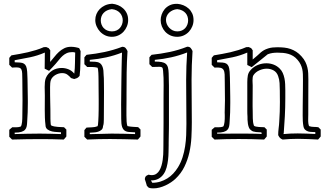

<svg xmlns="http://www.w3.org/2000/svg" viewBox="-20 -742 1765 1041"><path d="M339.8 -39.6V-2Q335.9 2.4 332.8 6.6Q329.6 10.7 325.7 14.6Q293 13.2 260.5 12.7Q228 12.2 195.3 12.2Q157.7 12.2 120.4 12.9Q83 13.7 45.4 14.6L30.3 -0.5V-38.1Q34.2 -42 38.3 -45.2Q42.5 -48.3 46.9 -52.2Q51.3 -52.2 55.9 -52Q60.5 -51.8 65.4 -51.8Q72.3 -51.8 79.3 -52.7Q86.4 -53.7 92.8 -56.2Q95.2 -59.1 96.9 -65.7Q98.6 -72.3 99.6 -80.3Q100.6 -88.4 100.8 -96.9Q101.1 -105.5 101.1 -112.8Q101.1 -135.3 101.6 -155.5Q102.1 -175.8 102.1 -197.8Q102.1 -226.1 101.6 -252.9Q101.1 -279.8 101.1 -309.1Q101.1 -330.6 100.3 -343.8Q99.6 -356.9 96.4 -364.3Q93.3 -371.6 86.7 -374Q80.1 -376.5 68.4 -376.5Q63.5 -376.5 57.9 -376.2Q52.2 -376 45.4 -375.5L30.3 -390.6V-428.2Q33.2 -432.1 36.1 -435.3Q39.1 -438.5 42 -441.9Q64.9 -445.8 87.2 -449.7Q109.4 -453.6 131.1 -458.7Q152.8 -463.9 174.6 -470.5Q196.3 -477.1 217.3 -486.3Q220.7 -486.3 224.1 -486.6Q227.5 -486.8 231 -486.8L244.1 -481Q246.6 -478 248.3 -475.1Q250 -472.2 252.4 -469.7Q252 -453.6 252 -437.7Q252 -421.9 252 -406.2Q263.7 -419.4 274.9 -433.8Q286.1 -448.2 299.1 -460.2Q312 -472.2 328.1 -480.2Q344.2 -488.3 365.2 -488.3Q376.5 -488.3 387.7 -486.3Q398.9 -484.4 409.2 -481Q411.6 -477.1 413.3 -472.9Q415 -468.8 417 -464.8Q416.5 -450.2 416.3 -433.1Q416 -416 415.8 -398.2Q415.5 -380.4 414.6 -363Q413.6 -345.7 411.6 -330.6Q403.8 -321.3 397.7 -318.6Q391.6 -315.9 382.3 -313.5Q377.9 -314.9 373.5 -316.2Q369.1 -317.4 365.2 -318.8Q355.5 -330.1 344.5 -337.9Q333.5 -345.7 316.4 -345.7Q307.1 -345.7 297.9 -343Q288.6 -340.3 280.3 -335.4Q272 -330.6 265.6 -323.7Q259.3 -316.9 255.9 -308.1Q253.4 -301.3 252.4 -290.8Q251.5 -280.3 251.5 -269Q251.5 -245.1 251.7 -224.9Q252 -204.6 252.4 -185.8Q252.9 -167 253.2 -148.7Q253.4 -130.4 253.4 -109.9Q253.4 -106 253.4 -98.6Q253.4 -91.3 253.9 -83.7Q254.4 -76.2 254.9 -70.3Q255.4 -64.5 256.8 -63L258.3 -61.5Q265.6 -58.1 274.7 -56.4Q283.7 -54.7 293.2 -54Q302.7 -53.2 311.5 -53Q320.3 -52.7 327.1 -52.2ZM306.2 -24.9Q302.2 -25.9 289.3 -26.1Q276.4 -26.4 262.5 -29.3Q248.5 -32.2 237.5 -40.3Q226.6 -48.3 226.6 -64.5Q224.1 -84 223.4 -104.5Q222.7 -125 222.7 -146.5Q222.7 -166 222.9 -185.5Q223.1 -205.1 223.1 -223.6Q223.1 -232.9 222.7 -245.1Q222.2 -257.3 222.2 -270Q222.2 -283.2 223.4 -296.1Q224.6 -309.1 228.5 -318.8Q233.9 -332 243.2 -342.3Q252.4 -352.5 263.7 -359.6Q274.9 -366.7 287.8 -370.1Q300.8 -373.5 314 -373.5Q333 -373.5 350.8 -366.5Q368.7 -359.4 381.8 -343.8L382.8 -343.3Q384.8 -358.4 385.5 -372.3Q386.2 -386.2 386.5 -400.1Q386.7 -414.1 387 -428Q387.2 -441.9 387.7 -457Q383.8 -458.5 379.9 -459Q376 -459.5 372.1 -459.5Q354.5 -459.5 342 -453.9Q329.6 -448.2 319.6 -439.2Q309.6 -430.2 300.8 -418.9Q292 -407.7 281.7 -396Q273.4 -386.2 264.4 -377Q255.4 -367.7 246.1 -357.9Q240.2 -360.8 234.1 -363.8Q228 -366.7 222.2 -369.6Q222.7 -391.6 222.7 -413.3Q222.7 -435.1 223.1 -457Q183.6 -439.9 142.8 -431.4Q102.1 -422.9 59.6 -415.5V-404.3Q76.7 -403.8 89.1 -402.8Q101.6 -401.9 109.6 -397Q117.7 -392.1 121.8 -382.1Q126 -372.1 127.4 -353L128.9 -319.3Q128.9 -318.4 129.2 -308.1Q129.4 -297.9 129.6 -283Q129.9 -268.1 130.1 -251.2Q130.4 -234.4 130.6 -219.5Q130.9 -204.6 130.9 -194.6Q130.9 -184.6 130.9 -183.6Q130.9 -158.7 130.1 -133.5Q129.4 -108.4 127.4 -83.5Q127 -68.8 124.8 -57.4Q122.6 -45.9 115.5 -38.3Q108.4 -30.8 95.2 -26.9Q82 -22.9 59.6 -22.9V-15.1Q93.8 -16.1 127.4 -16.8Q161.1 -17.6 195.3 -17.6Q224.6 -17.6 253.2 -16.8Q281.7 -16.1 310.5 -15.1V-25.4Z M437.5 -0.5V-36.6Q440.4 -40.5 443.4 -43.7Q446.3 -46.9 449.2 -50.3Q463.4 -51.3 479.2 -51.8Q495.1 -52.2 508.8 -57.6L510.3 -62Q510.7 -63.5 511.2 -64.5Q511.2 -63.5 510.5 -60.8Q509.8 -58.1 508.8 -58.1Q510.3 -58.1 511.2 -65.7Q512.2 -73.2 512.9 -85.7Q513.7 -98.1 514.2 -113.8Q514.6 -129.4 514.9 -145.5Q515.1 -161.6 515.1 -176.5Q515.1 -191.4 515.1 -202.1Q515.1 -229.5 514.6 -255.1Q514.2 -280.8 514.2 -309.1Q514.2 -318.4 513.9 -328.4Q513.7 -338.4 513.2 -347.7Q512.7 -356.9 511.7 -364.3Q510.7 -371.6 508.8 -375Q495.1 -378.4 481 -378.7Q466.8 -378.9 452.6 -378.9L437.5 -394V-431.2Q440.4 -435.1 443.4 -438.2Q446.3 -441.4 449.2 -444.8Q475.1 -447.8 499.5 -451.4Q523.9 -455.1 547.6 -460.2Q571.3 -465.3 594.7 -472.2Q618.2 -479 642.6 -488.3Q655.3 -488.3 661.1 -481.4Q667 -474.6 671.4 -464.8Q667.5 -405.8 666.7 -348.6Q666 -291.5 666 -232.9Q666 -217.8 666 -205.8Q666 -193.8 665.8 -181.2Q665.5 -168.5 665.5 -152.8Q665.5 -137.2 665.5 -115.2Q665.5 -98.6 666.5 -82.8Q667.5 -66.9 670.9 -58.6Q671.9 -58.6 671.9 -58.1Q686 -55.2 700.4 -54.4Q714.8 -53.7 729 -52.7Q734.9 -45.9 741.7 -40V-2Q737.8 2.4 734.6 6.6Q731.4 10.7 727.5 14.6Q689.9 13.7 652.3 12.7Q614.7 11.7 576.7 11.7Q515.1 11.7 452.6 14.6ZM585.4 -17.6Q617.7 -17.6 649.2 -16.8Q680.7 -16.1 712.4 -15.1V-24.4Q693.8 -25.4 679.7 -26.4Q665.5 -27.3 656 -33.9Q646.5 -40.5 641.8 -54.9Q637.2 -69.3 637.2 -97.2Q637.2 -117.2 637 -136.7Q636.7 -156.2 636.7 -175.8Q636.7 -181.6 637 -202.1Q637.2 -222.7 637.5 -250.7Q637.7 -278.8 638.2 -311Q638.7 -343.3 639.2 -372.6Q639.6 -401.9 640.4 -424.8Q641.1 -447.8 641.6 -457Q599.1 -440.4 555.7 -430.9Q512.2 -421.4 466.8 -417.5V-408.2Q483.9 -407.7 497.8 -407Q511.7 -406.2 521.5 -399.7Q531.2 -393.1 536.6 -377.9Q542 -362.8 542 -333Q542 -329.6 542.5 -326.2Q543 -322.8 543 -318.8Q543 -319.8 543.2 -311Q543.5 -302.2 543.5 -290Q543.5 -277.8 543.7 -264.9Q543.9 -252 543.9 -243.7Q543.9 -205.6 543.5 -168.5Q543 -131.3 543 -93.8Q543 -84.5 542.2 -75.2Q541.5 -65.9 538.6 -58.1Q538.1 -44.9 530.3 -38.1Q522.5 -31.2 511.5 -27.8Q500.5 -24.4 488.3 -23.9Q476.1 -23.4 466.8 -22.5V-14.6ZM587.9 -721.7Q604.5 -720.2 620.1 -713.9Q635.7 -707.5 647.9 -696.3Q660.2 -685.1 667.5 -669.4Q674.8 -653.8 674.8 -633.3Q674.8 -615.7 668.2 -599.4Q661.6 -583 649.9 -570.3Q638.2 -557.6 621.8 -550Q605.5 -542.5 586.4 -542.5Q567.4 -542.5 551 -550Q534.7 -557.6 522.7 -570.3Q510.7 -583 503.7 -599.4Q496.6 -615.7 496.6 -633.3Q496.6 -650.4 502.9 -665.8Q509.3 -681.2 520.8 -692.9Q532.2 -704.6 548.1 -712.2Q564 -719.7 583 -721.2ZM586.4 -692.4Q571.3 -690.9 560.1 -685.3Q548.8 -679.7 541.3 -671.4Q533.7 -663.1 530 -652.6Q526.4 -642.1 526.4 -631.3Q526.4 -620.1 530.3 -609.4Q534.2 -598.6 541.7 -590.3Q549.3 -582 560.8 -576.9Q572.3 -571.8 586.9 -571.8Q601.1 -571.8 612.1 -576.9Q623 -582 630.4 -590.6Q637.7 -599.1 641.6 -609.9Q645.5 -620.6 645.5 -631.8Q645.5 -642.6 641.8 -652.8Q638.2 -663.1 630.9 -671.4Q623.5 -679.7 612.5 -685.3Q601.6 -690.9 586.4 -692.4Z M776.4 265.6Q773.9 256.3 771 247.3Q768.1 238.3 765.1 229Q766.1 224.1 766.8 220.9Q767.6 217.8 769.3 215.3Q771 212.9 774.4 210.4Q777.8 208 785.2 205.1Q795.9 207.5 802.7 207.5Q817.4 207.5 827.6 200.4Q837.9 193.4 844.7 181.6Q851.6 169.9 855.7 155.3Q859.9 140.6 862.1 125.2Q864.3 109.9 865 95.2Q865.7 80.6 865.7 69.3Q865.7 61.5 866 41.5Q866.2 21.5 866.2 -1.5Q866.2 -24.4 866.5 -45.4Q866.7 -66.4 866.7 -76.2V-210.4Q866.7 -227.5 866.9 -245.1Q867.2 -262.7 867.2 -280.3Q867.2 -300.3 866.7 -319.6Q866.2 -338.9 864.3 -357.4Q863.3 -372.6 859.1 -376.2Q855 -379.9 844.7 -379.9Q837.9 -379.9 826.4 -379.4Q814.9 -378.9 805.2 -378.9L790 -394V-431.2Q793 -435.1 795.9 -438.2Q798.8 -441.4 801.8 -444.8Q852.5 -450.2 900.1 -460.2Q947.8 -470.2 995.1 -488.8Q1007.8 -488.8 1013.7 -481.9Q1019.5 -475.1 1023.9 -465.3Q1021.5 -426.8 1020 -388.4Q1018.6 -350.1 1018.6 -311.5Q1018.6 -253.4 1019.3 -195.8Q1020 -138.2 1020 -80.1Q1020 -40 1017.8 2.4Q1015.6 44.9 1006.6 85.2Q997.6 125.5 979.7 162.1Q961.9 198.7 930.7 228Q920.9 237.3 907 246.6Q893.1 255.9 877.4 263.2Q861.8 270.5 845 274.9Q828.1 279.3 812 279.3Q805.2 279.3 798.6 278.6Q792 277.8 786.1 275.4ZM805.7 249Q828.6 249 849.1 242.7Q869.6 236.3 887.2 225.3Q904.8 214.4 919.2 199Q933.6 183.6 944.8 165.5Q960.4 140.1 969.7 111.1Q979 82 983.6 51.8Q988.3 21.5 989.5 -9.5Q990.7 -40.5 990.7 -70.3Q990.7 -130.9 990 -190.4Q989.3 -250 989.3 -309.6Q989.3 -346.7 990.7 -383.8Q992.2 -420.9 994.6 -457.5Q952.1 -440.9 908.2 -431.2Q864.3 -421.4 819.3 -417.5V-408.2Q841.8 -408.2 856.2 -405.5Q870.6 -402.8 878.9 -395.8Q887.2 -388.7 890.6 -376.2Q894 -363.8 894.5 -344.7Q896 -311 896 -278.1Q896 -245.1 896 -211.9V-77.6Q896 -75.2 896 -65.9Q896 -56.6 895.8 -43.7Q895.5 -30.8 895.3 -16.4Q895 -2 894.8 11Q894.5 23.9 894.5 33.4Q894.5 43 894.5 45.4Q894 62 893.8 82.8Q893.6 103.5 891.1 124.8Q888.7 146 883.3 166Q877.9 186 867.2 201.7Q856.4 217.3 839.8 226.8Q823.2 236.3 798.3 236.3ZM942.4 -721.2Q959 -719.7 974.6 -713.4Q990.2 -707 1002.4 -696Q1014.6 -685.1 1022 -669.4Q1029.3 -653.8 1029.3 -633.3Q1029.3 -615.7 1022.7 -599.4Q1016.1 -583 1004.4 -570.3Q992.7 -557.6 976.3 -550Q960 -542.5 940.9 -542.5Q920.4 -542.5 903.8 -550Q887.2 -557.6 875.5 -570.3Q863.8 -583 857.4 -599.4Q851.1 -615.7 851.1 -632.8Q851.1 -647.5 856.4 -663.1Q861.8 -678.7 872.3 -691.7Q882.8 -704.6 899.2 -712.9Q915.5 -721.2 937.5 -721.2ZM940.9 -692.4Q928.2 -691.4 917.2 -686.5Q906.2 -681.6 897.9 -674.1Q889.6 -666.5 884.8 -656.2Q879.9 -646 879.9 -634.3Q879.9 -622.6 884.5 -611.3Q889.2 -600.1 897.5 -591.3Q905.8 -582.5 917 -577.1Q928.2 -571.8 941.4 -571.8Q955.6 -571.8 966.6 -576.9Q977.5 -582 984.9 -590.3Q992.2 -598.6 996.1 -609.4Q1000 -620.1 1000 -631.3Q1000 -642.1 996.6 -652.6Q993.2 -663.1 985.8 -671.4Q978.5 -679.7 967.3 -685.3Q956.1 -690.9 940.9 -692.4Z M1718.8 -39.6V-2Q1714.8 2.4 1711.7 6.6Q1708.5 10.7 1704.6 14.6Q1677.2 13.2 1650.1 12Q1623 10.7 1595.2 10.7Q1574.2 10.7 1553.5 11.7Q1532.7 12.7 1512.2 14.6Q1508.3 12.7 1505.1 11Q1502 9.3 1499.3 6.8Q1496.6 4.4 1493.9 0.7Q1491.2 -2.9 1488.3 -9.3Q1488.3 -27.8 1490.7 -46.4Q1493.2 -64.9 1494.1 -83.5Q1496.1 -109.9 1496.8 -136.2Q1497.6 -162.6 1497.6 -189Q1497.6 -204.6 1497.3 -220Q1497.1 -235.4 1497.1 -251Q1497.1 -271.5 1495.8 -291.5Q1494.6 -311.5 1487.8 -330.1Q1480.5 -350.6 1463.6 -360.1Q1446.8 -369.6 1426.3 -369.6Q1405.3 -369.6 1385 -360.1Q1364.7 -350.6 1354 -334Q1351.1 -329.6 1350.1 -321.8Q1349.1 -314 1349.1 -305.7Q1349.1 -297.9 1349.6 -290.8Q1350.1 -283.7 1350.1 -279.3Q1350.1 -257.3 1349.9 -234.1Q1349.6 -210.9 1349.6 -187.5Q1349.6 -175.8 1349.6 -164.3Q1349.6 -152.8 1350.1 -141.6Q1350.6 -122.1 1350.6 -100.6Q1350.6 -79.1 1356.9 -60.5Q1360.4 -57.1 1367.7 -55.7Q1375 -54.2 1383.8 -53.5Q1392.6 -52.7 1400.6 -52.7Q1408.7 -52.7 1413.6 -52.2Q1419.4 -45.4 1426.3 -39.6V-2Q1422.4 2.4 1419.2 6.6Q1416 10.7 1412.1 14.6Q1343.3 11.7 1273.9 11.7Q1208.5 11.7 1143.1 14.6L1127.9 -0.5V-38.1Q1131.8 -42 1136 -45.2Q1140.1 -48.3 1144.5 -52.2Q1148.9 -52.2 1153.6 -52Q1158.2 -51.8 1163.1 -51.8Q1169.9 -51.8 1177 -52.7Q1184.1 -53.7 1190.4 -56.2Q1192.9 -59.1 1194.6 -65.7Q1196.3 -72.3 1197.3 -80.3Q1198.2 -88.4 1198.5 -96.9Q1198.7 -105.5 1198.7 -112.8Q1198.7 -119.6 1198.5 -124.5Q1198.2 -129.4 1198.2 -130.4Q1199.7 -164.1 1199.7 -197.8Q1199.7 -223.6 1199.2 -247.6Q1198.7 -271.5 1198.7 -297.9Q1198.7 -322.8 1198 -338.4Q1197.3 -354 1192.1 -362.8Q1187 -371.6 1175.8 -374.3Q1164.6 -377 1143.1 -375.5L1127.9 -390.6V-428.2Q1130.9 -432.1 1133.8 -435.3Q1136.7 -438.5 1139.6 -441.9Q1162.6 -445.8 1184.8 -449.7Q1207 -453.6 1228.8 -458.7Q1250.5 -463.9 1272.2 -470.5Q1293.9 -477.1 1314.9 -486.3Q1318.4 -486.3 1321.8 -486.6Q1325.2 -486.8 1328.6 -486.8L1341.8 -481Q1344.2 -478 1345.9 -475.1Q1347.7 -472.2 1350.1 -469.7V-419.4Q1366.2 -432.1 1376 -441.4Q1385.7 -450.7 1394 -457.8Q1402.3 -464.8 1411.4 -470Q1420.4 -475.1 1434.1 -479.5Q1446.3 -483.4 1458.7 -484.6Q1471.2 -485.8 1483.9 -485.8Q1503.9 -485.8 1521.7 -483.9Q1539.6 -481.9 1555.7 -476.3Q1571.8 -470.7 1586.4 -461.2Q1601.1 -451.7 1614.7 -436.5Q1628.4 -421.4 1635.7 -406.2Q1643.1 -391.1 1646.7 -375.7Q1650.4 -360.4 1651.1 -344.5Q1651.9 -328.6 1651.9 -311.5Q1651.9 -262.7 1651.6 -214.8Q1651.4 -167 1651.4 -119.6Q1651.4 -114.3 1651.1 -107.4Q1650.9 -100.6 1650.9 -92.8Q1650.9 -88.4 1651.1 -82.8Q1651.4 -77.1 1652.1 -71.8Q1652.8 -66.4 1654.1 -62.5Q1655.3 -58.6 1657.7 -57.6Q1663.1 -55.7 1669.2 -54.9Q1675.3 -54.2 1681.4 -54Q1687.5 -53.7 1693.8 -53.5Q1700.2 -53.2 1706.1 -52.2ZM1683.6 -25.9Q1679.2 -26.9 1670.4 -26.6Q1661.6 -26.4 1652.3 -28.8Q1643.1 -31.2 1635.3 -37.8Q1627.4 -44.4 1625 -58.1Q1622.6 -71.3 1621.8 -85.7Q1621.1 -100.1 1621.1 -115.7Q1621.1 -143.6 1621.3 -165.8Q1621.6 -188 1621.8 -210Q1622.1 -231.9 1622.3 -255.6Q1622.6 -279.3 1622.6 -310.1Q1622.6 -326.2 1622.1 -340.3Q1621.6 -354.5 1618.7 -367.7Q1615.7 -380.9 1609.6 -393.3Q1603.5 -405.8 1592.8 -418Q1582 -430.7 1569.6 -438.2Q1557.1 -445.8 1543.7 -449.7Q1530.3 -453.6 1515.6 -455.1Q1501 -456.5 1484.9 -456.5Q1471.2 -456.5 1458.3 -454.8Q1445.3 -453.1 1431.6 -447.8Q1409.7 -430.2 1388.2 -412.8Q1366.7 -395.5 1344.7 -377.9Q1338.9 -380.9 1332.8 -383.8Q1326.7 -386.7 1320.8 -389.6V-457Q1281.2 -439.9 1240.5 -431.4Q1199.7 -422.9 1157.2 -415.5V-404.3Q1174.3 -403.8 1186.8 -402.8Q1199.2 -401.9 1207.3 -397Q1215.3 -392.1 1219.5 -382.1Q1223.6 -372.1 1225.1 -353L1226.6 -319.3Q1226.6 -318.4 1226.8 -308.1Q1227.1 -297.9 1227.3 -283Q1227.5 -268.1 1227.8 -251.2Q1228 -234.4 1228.3 -219.5Q1228.5 -204.6 1228.5 -194.6Q1228.5 -184.6 1228.5 -183.6Q1228.5 -158.7 1227.8 -133.5Q1227.1 -108.4 1225.1 -83.5Q1224.6 -68.8 1222.4 -57.4Q1220.2 -45.9 1213.1 -38.3Q1206.1 -30.8 1192.9 -26.9Q1179.7 -22.9 1157.2 -22.9V-17.1Q1160.2 -17.1 1175 -17.1Q1189.9 -17.1 1209.2 -17.3Q1228.5 -17.6 1248.3 -17.6Q1268.1 -17.6 1280.8 -17.6Q1293.5 -17.6 1310.8 -17.6Q1328.1 -17.6 1345.5 -17.3Q1362.8 -17.1 1377.4 -16.6Q1392.1 -16.1 1398.9 -15.6L1397 -24.4Q1391.1 -24.9 1383.5 -25.1Q1376 -25.4 1368.2 -26.1Q1360.4 -26.9 1353 -29.1Q1345.7 -31.2 1341.3 -36.1Q1334 -40 1330.1 -49.3Q1326.2 -58.6 1324.2 -70.1Q1322.3 -81.5 1322 -92.5Q1321.8 -103.5 1321.8 -110.4Q1321.3 -118.2 1321 -125.5Q1320.8 -132.8 1320.8 -140.1V-277.8V-297.4Q1320.8 -315.9 1323.7 -332.8Q1326.7 -349.6 1340.3 -363.8Q1356 -380.9 1378.2 -389.9Q1400.4 -398.9 1424.3 -398.9Q1444.8 -398.9 1463.4 -391.8Q1481.9 -384.8 1496.1 -370.6Q1506.8 -360.4 1512.9 -346.7Q1519 -333 1522.2 -317.6Q1525.4 -302.2 1526.1 -285.6Q1526.9 -269 1526.9 -252.9V-221.7V-210Q1526.9 -159.7 1524.4 -112.3Q1522 -64.9 1518.1 -16.1Q1518.6 -17.6 1518.6 -19V-22.9V-21.5Q1518.6 -18.6 1517.8 -18.6Q1517.1 -18.6 1517.1 -15.6Q1514.6 -17.6 1515.4 -16.8Q1516.1 -16.1 1517.1 -15.1Q1536.1 -17.1 1555.4 -17.8Q1574.7 -18.6 1594.2 -18.6Q1618.2 -18.6 1641.8 -17.6Q1665.5 -16.6 1689.5 -15.6V-25.9Z"/></svg>

Font: XB Kayhan Pook
Style: Regular
Weight: 700
Designer: Behnam
Foundry: Irmug
Version: Version 7.300 2009